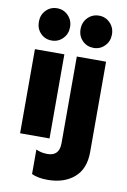

<svg xmlns="http://www.w3.org/2000/svg" viewBox="-103 -788 712 1079"><g transform="rotate(10 253.5 -248.5)"><path d="M45 -636Q45 -675 70.5 -701.5Q96 -728 134 -728Q171 -728 197 -701.5Q223 -675 223 -636Q223 -597 197 -570.5Q171 -544 134 -544Q96 -544 70.5 -570Q45 -596 45 -636ZM283 -636Q283 -675 309 -701.5Q335 -728 373 -728Q410 -728 436 -701.5Q462 -675 462 -636Q462 -597 436 -570.5Q410 -544 373 -544Q335 -544 309 -570Q283 -596 283 -636ZM50 -480H218V0H50ZM156 214V74Q184 88 221 88Q289 88 289 15V-480H456V36Q456 132 398.5 181.5Q341 231 247 231Q191 231 156 214Z"/></g></svg>

Font: Readiness
Style: Bold
Weight: 700
Designer: Katatrad Team
Foundry: CadsonDemak
Version: Version 1.00;January 16, 2020;FontCreator 12.0.0.2550 64-bit